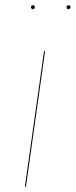

<svg xmlns="http://www.w3.org/2000/svg" viewBox="-20 -713 289 733"><path d="M79 0H75L148 -517H152ZM98 -686Q98 -689 100 -691Q102 -693 106 -693Q113 -693 113 -686Q113 -683 111 -680.5Q109 -678 105 -678Q102 -678 100 -680.5Q98 -683 98 -686ZM234 -686Q234 -689 236.5 -691Q239 -693 242 -693Q249 -693 249 -686Q249 -683 247 -680.5Q245 -678 242 -678Q238 -678 236 -680.5Q234 -683 234 -686Z"/></svg>

Font: Fira Sans Condensed Four
Style: Italic
Weight: 100
Width: 3
Italic angle: -8°
Designer: bBox Type GmbH & Carrois Corporate GbR & Edenspiekermann AG
Foundry: bBox Type GmbH & Carrois Corporate GbR & Edenspiekermann AG
Version: Version 4.301